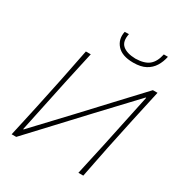

<svg xmlns="http://www.w3.org/2000/svg" viewBox="-215 -1105 1187 1258"><g transform="rotate(30 379.0 -476.0)"><path d="M56 0Q69.5 -61.5 82 -117.2Q94.5 -173 108.5 -238L158 -472.5Q171.5 -539.5 182.8 -596.8Q194 -654 206 -713H243Q229.5 -651.5 217.2 -596Q205 -540.5 190 -472L104.5 -67H108.5L346 -319.5Q434.5 -414.5 526.2 -513Q618 -611.5 713 -713H748Q734.5 -651.5 722.2 -596Q710 -540.5 695 -472L645.5 -238.5Q632 -170.5 621 -115.8Q610 -61 598 0H561Q574.5 -62 586.8 -117.5Q599 -173 613.5 -238.5L700 -647.5H696L454.5 -390.5Q346 -274 258.5 -180.2Q171 -86.5 90.5 0ZM510.5 -804.5Q426 -804.5 387.5 -847.2Q349 -890 362 -951.5L393.5 -952.5Q380.5 -891.5 412.2 -863.8Q444 -836 510.5 -834.5Q577.5 -836 611.2 -863.5Q645 -891 658 -951.5H689Q680.5 -910 660 -876.8Q639.5 -843.5 603.5 -824Q567.5 -804.5 510.5 -804.5Z"/></g></svg>

Font: Commissioner Loud Thin
Style: Italic
Weight: 100
Italic angle: -12°
Designer: Kostas Bartsokas
Foundry: Kostas Bartsokas
Version: Version 1.000; ttfautohint (v1.8.3)